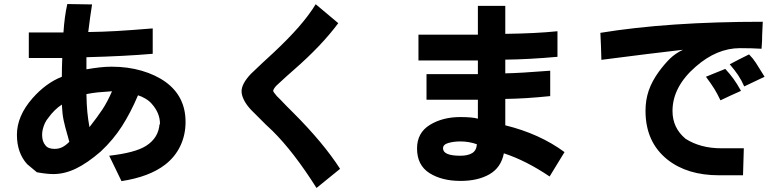

<svg xmlns="http://www.w3.org/2000/svg" viewBox="-20 -764 3888 953"><path d="M555 77 522 9Q652 -6 705 -40Q768 -80 772 -151Q772 -148 774 -142V-150Q774 -203 733 -249Q720 -264 701 -275Q682 -286 665 -291Q628 -204 585 -137Q542 -70 480 -12Q413 46 356.5 73Q300 100 245 100Q212 100 163 91L139 71L115 51Q64 -5 64 -95Q64 -188 141 -276Q208 -352 287 -383Q287 -429 289 -476H123V-603H295Q300 -681 314 -744Q355 -744 375 -743L437 -742Q428 -687 418 -605Q490 -606 559 -610Q628 -614 738 -623V-497Q600 -485 409 -480V-420Q444 -426 474.5 -429.5Q505 -433 534 -433Q614 -433 683 -413Q752 -393 802 -357Q901 -285 901 -159Q901 -94 875 -39.5Q849 15 800 53Q721 114 583 135Q578 125 555 77ZM536 -311Q490 -308 465 -305.5Q440 -303 409 -297Q410 -244 413.5 -208Q417 -172 424 -133Q464 -184 488.5 -221Q513 -258 536 -311ZM219 -178Q211 -169 203 -153Q189 -122 189 -95Q189 -61 206 -42Q219 -25 251 -25Q272 -25 289 -33.5Q306 -42 324 -60Q322 -66 317 -86Q302 -137 295.5 -168.5Q289 -200 287 -245Q249 -220 219 -178Z M1333 -114 1299 -146Q1227 -218 1227 -218Q1204 -242 1191.5 -266.5Q1179 -291 1179 -311Q1179 -348 1225 -397L1284 -453Q1300 -467 1335 -500Q1411 -571 1462.5 -630Q1514 -689 1547 -743L1659 -649Q1576 -537 1437 -416Q1409 -392 1353 -340Q1345 -332 1340.5 -324.5Q1336 -317 1336 -313Q1336 -308 1354 -287Q1370 -272 1401 -239L1436 -204Q1585 -55 1668 74L1551 169Q1438 -10 1333 -114Z M2481 -3Q2467 68 2409.5 101Q2352 134 2266 134Q2173 134 2111.5 95Q2050 56 2050 -27Q2050 -105 2113.5 -144Q2177 -183 2265 -183Q2324 -183 2352 -175V-269H2097V-396H2352V-464H2057V-592H2352V-735H2488V-596Q2642 -598 2747 -609V-482Q2601 -469 2488 -468V-400Q2558 -401 2711 -413V-287Q2585 -274 2488 -273V-142Q2659 -100 2782 -9L2708 112Q2591 33 2481 -3ZM2265 -62Q2233 -62 2206 -54.5Q2179 -47 2179 -28Q2179 9 2265 9Q2302 9 2323.5 -4Q2345 -17 2347 -48Q2308 -62 2265 -62Z M3549 106Q3392 106 3294 29Q3184 -58 3184 -214Q3184 -268 3200 -314.5Q3216 -361 3250 -408Q3278 -446 3305 -472.5Q3332 -499 3370 -517Q3212 -499 2965 -467Q2965 -490 2963 -534L2960 -601Q3296 -656 3766 -656L3763 -589Q3763 -578 3762.5 -561.5Q3762 -545 3760 -522Q3713 -525 3653 -525Q3538 -525 3433 -433Q3318 -333 3318 -213Q3318 -129 3383 -75Q3457 -28 3560 -28H3672L3668 106ZM3602 -445Q3618 -454 3650 -470L3698 -494Q3717 -475 3732 -452Q3747 -429 3775 -383L3674 -335Q3661 -365 3644 -390.5Q3627 -416 3602 -445ZM3607 -290 3556 -266Q3540 -300 3525 -324Q3510 -348 3484 -383Q3488 -384 3523 -399Q3561 -415 3580 -422Q3603 -397 3620.5 -373Q3638 -349 3658 -313Q3641 -306 3607 -290Z"/></svg>

Font: Gmarket Sans TTF Bold
Style: Regular
Weight: 700
Designer: Creative Director : Sungho Lee; Art Director : Kiwoong Choi; Project Manager : Sori Yang, Jongwook Yoon; Font Designer :
Foundry: Sandoll Inc.
Version: Version 1.000;hotconv 1.0.109;makeotfexe 2.5.65596